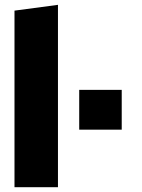

<svg xmlns="http://www.w3.org/2000/svg" viewBox="-20 -775 586 795"><path d="M220 0H40V-731L220 -755ZM308 -403H484V-238H308Z"/></svg>

Font: Protest Strike
Style: Regular
Weight: 400
Designer: Octavio Pardo
Foundry: Ashler Design
Version: Version 2.005; ttfautohint (v1.8.4.7-5d5b)